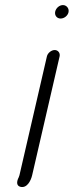

<svg xmlns="http://www.w3.org/2000/svg" viewBox="-20 -684 290 756"><path d="M164.7 -462 56.6 6C56 8.7 55.1 11.3 53.8 14C44.6 31.7 44.6 47.4 60.1 51.5C85.4 58.2 101.3 29 106.6 6L214.7 -462C217.7 -475.2 208.6 -487 195.4 -487C182.2 -487 167.7 -475.2 164.7 -462ZM197.4 -638.5C194 -623.7 203.8 -611 218.6 -611C232.4 -611 246.5 -621.6 249.7 -635.5C253.2 -650.6 242.1 -664 227.8 -664C213.9 -664 200.6 -652.4 197.4 -638.5Z"/></svg>

Font: HoneyBee
Style: BookIt
Weight: 300
Foundry: Cannot Into Space Fonts
Version: Version 0.89